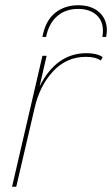

<svg xmlns="http://www.w3.org/2000/svg" viewBox="-20 -713 428 733"><path d="M279 -693Q329 -693 358.5 -666.5Q388 -640 388 -597Q388 -585 385 -572H371Q373 -588 373 -595Q373 -635 347 -657Q321 -679 278 -679Q230 -679 198 -651Q166 -623 156 -572H142Q153 -633 189.5 -663Q226 -693 279 -693ZM131 -383Q195 -510 310 -510Q350 -510 372 -495L365 -482Q345 -496 308 -496Q234 -496 182.5 -440.5Q131 -385 112 -300L42 0H26L142 -500H158Z"/></svg>

Font: Elaine Sans Thin
Style: Italic
Weight: 250
Italic angle: -13°
Designer: Wei Huang
Foundry: Wei Huang
Version: Version 2.001;December 24, 2019;FontCreator 12.0.0.2547 64-b